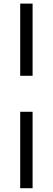

<svg xmlns="http://www.w3.org/2000/svg" viewBox="-20 -760 286 1040"><path d="M156.5 -349.5H89.5V-740.5H156.5ZM89.5 259.5V-154.5H156.5V259.5Z"/></svg>

Font: Newsreader 16pt 16pt SemiBold
Style: Regular
Weight: 600
Version: Version 1.003